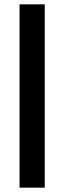

<svg xmlns="http://www.w3.org/2000/svg" viewBox="-20 -817 296 884"><path d="M70 47V-797H186V47Z"/></svg>

Font: Freeman
Style: Regular
Weight: 400
Designer: Vernon Adams, Aoife Mooney, Rodrigo Fuenzalida
Foundry: Rodrigo Fuenzalida
Version: Version 1.000; ttfautohint (v1.8.4.7-5d5b)